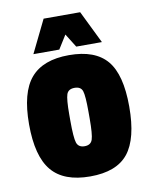

<svg xmlns="http://www.w3.org/2000/svg" viewBox="-77 -713 617 781"><g transform="rotate(-10 231.0 -322.5)"><path d="M24 -241.5Q24 -373 74.5 -432Q125 -491 232.5 -491Q340 -491 389 -433Q438 -375 438 -242.5Q438 -110 390 -50Q342 10 233 10Q124 10 74 -50Q24 -110 24 -241.5ZM192 -252V-228Q192 -157 199 -136Q206 -115 231.5 -115Q257 -115 264 -136Q271 -157 271 -222V-251Q271 -316 264.5 -336Q258 -356 232 -356Q206 -356 199 -336Q192 -316 192 -252ZM308 -655 374 -520H268L233 -576L198 -520H91L157 -655Z"/></g></svg>

Font: Passion One
Style: Regular
Weight: 400
Designer: Alejandro Lo Celso
Foundry: Fontstage
Version: Version 1.002